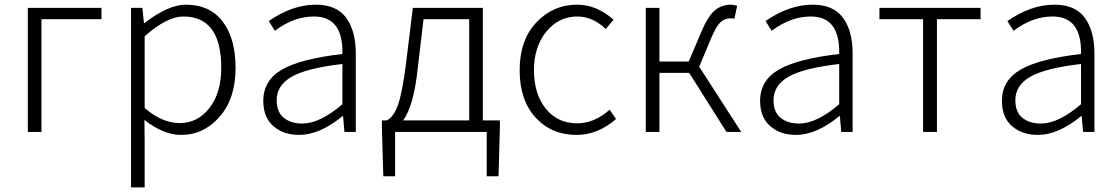

<svg xmlns="http://www.w3.org/2000/svg" viewBox="-20 -567 4809 825"><path d="M99.6 0V-533.2H416V-484.4H158.2V0Z M543 238.3V-533.2H591.8L598.6 -467.8H600.6Q703.1 -546.9 778.3 -546.9Q881.8 -546.9 937 -474.1Q992.2 -401.4 992.2 -275.4Q992.2 -143.6 923.8 -65.4Q855.5 12.7 757.8 12.7Q682.6 12.7 600.6 -51.8L601.6 45.9V238.3ZM752 -38.1Q830.1 -38.1 880.4 -103.5Q930.7 -168.9 930.7 -275.4Q930.7 -496.1 767.6 -496.1Q697.3 -496.1 601.6 -411.1V-102.5Q677.7 -38.1 752 -38.1Z M1265.6 12.7Q1198.2 12.7 1154.8 -24.9Q1111.3 -62.5 1111.3 -133.8Q1111.3 -221.7 1191.9 -268.1Q1272.5 -314.5 1451.2 -335Q1455.1 -496.1 1329.1 -496.1Q1242.2 -496.1 1161.1 -434.6L1134.8 -476.6Q1236.3 -546.9 1336.9 -546.9Q1426.8 -546.9 1467.8 -490.2Q1508.8 -433.6 1508.8 -337.9V0H1460L1454.1 -68.4H1452.1Q1353.5 12.7 1265.6 12.7ZM1278.3 -36.1Q1354.5 -36.1 1451.2 -119.1V-292Q1297.9 -274.4 1233.4 -237.3Q1168.9 -200.2 1168.9 -136.7Q1168.9 -85 1199.7 -60.5Q1230.5 -36.1 1278.3 -36.1Z M1799.8 -484.4 1775.4 -277.3Q1757.8 -109.4 1711.9 -49.8H1996.1V-484.4ZM2054.7 -49.8H2127.9V-14.6L2122.1 190.4H2071.3V0H1677.7V190.4H1627L1621.1 -14.6V-49.8H1642.6Q1669.9 -63.5 1688.5 -111.8Q1707 -160.2 1723.6 -286.1L1753.9 -533.2H2054.7Z M2457 12.7Q2349.6 12.7 2281.2 -62Q2212.9 -136.7 2212.9 -265.6Q2212.9 -394.5 2284.7 -470.7Q2356.4 -546.9 2460 -546.9Q2543.9 -546.9 2616.2 -482.4L2583 -442.4Q2526.4 -496.1 2460.9 -496.1Q2380.9 -496.1 2327.6 -431.2Q2274.4 -366.2 2274.4 -265.6Q2274.4 -163.1 2325.2 -100.1Q2376 -37.1 2460 -37.1Q2534.2 -37.1 2599.6 -95.7L2627 -55.7Q2548.8 12.7 2457 12.7Z M2984.4 -280.3 3165 0H3101.6L2941.4 -253.9H2813.5V0H2754.9V-533.2H2813.5V-302.7H2939.5L2994.1 -431.6Q3022.5 -498 3051.8 -522.5Q3081.1 -546.9 3120.1 -546.9Q3132.8 -546.9 3147.5 -542L3135.7 -486.3Q3128.9 -488.3 3118.2 -488.3Q3094.7 -488.3 3076.7 -472.2Q3058.6 -456.1 3037.1 -406.2Z M3400.4 12.7Q3333 12.7 3289.6 -24.9Q3246.1 -62.5 3246.1 -133.8Q3246.1 -221.7 3326.7 -268.1Q3407.2 -314.5 3585.9 -335Q3589.8 -496.1 3463.9 -496.1Q3377 -496.1 3295.9 -434.6L3269.5 -476.6Q3371.1 -546.9 3471.7 -546.9Q3561.5 -546.9 3602.5 -490.2Q3643.6 -433.6 3643.6 -337.9V0H3594.7L3588.9 -68.4H3586.9Q3488.3 12.7 3400.4 12.7ZM3413.1 -36.1Q3489.3 -36.1 3585.9 -119.1V-292Q3432.6 -274.4 3368.2 -237.3Q3303.7 -200.2 3303.7 -136.7Q3303.7 -85 3334.5 -60.5Q3365.2 -36.1 3413.1 -36.1Z M3946.3 0V-484.4H3758.8V-533.2H4193.4V-484.4H4005.9V0Z M4439.5 12.7Q4372.1 12.7 4328.6 -24.9Q4285.2 -62.5 4285.2 -133.8Q4285.2 -221.7 4365.7 -268.1Q4446.3 -314.5 4625 -335Q4628.9 -496.1 4502.9 -496.1Q4416 -496.1 4335 -434.6L4308.6 -476.6Q4410.2 -546.9 4510.7 -546.9Q4600.6 -546.9 4641.6 -490.2Q4682.6 -433.6 4682.6 -337.9V0H4633.8L4627.9 -68.4H4626Q4527.3 12.7 4439.5 12.7ZM4452.1 -36.1Q4528.3 -36.1 4625 -119.1V-292Q4471.7 -274.4 4407.2 -237.3Q4342.8 -200.2 4342.8 -136.7Q4342.8 -85 4373.5 -60.5Q4404.3 -36.1 4452.1 -36.1Z"/></svg>

Font: Gen Shin Gothic Light
Style: Regular
Weight: 200
Designer: [Source Han Sans]
Ryoko NISHIZUKA  (kana & ideographs); Paul D. Hunt (Latin, Greek & Cyrillic); Wenlong ZHANG  (bopomofo
Version: Version 1.002.20150607